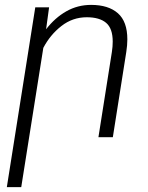

<svg xmlns="http://www.w3.org/2000/svg" viewBox="-20 -558 603 781"><path d="M156.2 -363.3 66.4 203.1H7.8L123.5 -528.3H179.7L167.5 -439Q203.6 -485.8 249.8 -512Q295.9 -538.1 350.6 -538.1Q420.9 -538.1 459.5 -504.2Q498 -470.2 498 -397.9Q498 -374.5 493.7 -346.7L439 0H380.4L435.1 -346.7Q438.5 -368.7 438.5 -388.7Q438.5 -442.4 411.6 -465.1Q384.8 -487.8 333 -487.8Q275.4 -487.8 229.7 -452.1Q184.1 -416.5 156.2 -363.3Z"/></svg>

Font: Mardoto Light
Style: Italic
Weight: 300
Italic angle: -12°
Designer: Christian Robertson, Vahan Hovhannisyan
Foundry: Google
Version: Version 1.000